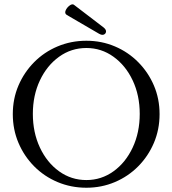

<svg xmlns="http://www.w3.org/2000/svg" viewBox="-20 -867 808 900"><path d="M385 13Q313 13 250 -13.5Q187 -40 140 -87.5Q93 -135 66.5 -197.5Q40 -260 40 -332Q40 -404 66.5 -466Q93 -528 140 -575.5Q187 -623 250 -649.5Q313 -676 385 -676Q456 -676 518.5 -649.5Q581 -623 628 -575.5Q675 -528 701.5 -466Q728 -404 728 -332Q728 -260 701.5 -197.5Q675 -135 628 -87.5Q581 -40 518.5 -13.5Q456 13 385 13ZM385 -23Q455 -23 512 -64Q569 -105 602 -175.5Q635 -246 635 -333Q635 -420 602 -490Q569 -560 512 -601Q455 -642 385 -642Q314 -642 257 -601Q200 -560 167 -490Q134 -420 134 -333Q134 -246 167 -175.5Q200 -105 257 -64Q314 -23 385 -23ZM444 -709 293 -797Q282 -804 287.5 -817.5Q293 -831 305.5 -840.5Q318 -850 326 -845L466 -738Q478 -728 477 -718.5Q476 -709 467 -705Q458 -701 444 -709Z"/></svg>

Font: Junicode SmExp
Style: Regular
Weight: 400
Width: 6
Designer: Peter S. Baker
Version: Version 2.205; ttfautohint (v1.8.4)